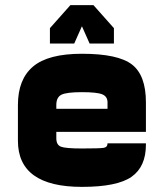

<svg xmlns="http://www.w3.org/2000/svg" viewBox="-20 -720 640 750"><path d="M100 -205H550V-295H100ZM550 -320Q550 -426 495.5 -468Q441 -510 300 -510Q168 -510 109 -460Q50 -410 50 -310V-250H200V-310Q200 -340 220 -350Q240 -360 300 -360Q359 -360 379.5 -351.5Q400 -343 400 -320V-290H550ZM550 -155V-160H400Q400 -145 385 -142.5Q370 -140 300 -140Q236 -140 218 -147Q200 -154 200 -180V-280L50 -250V-170Q50 10 300 10Q438 10 494 -29.5Q550 -69 550 -155ZM175 -550H270L310 -640V-700H255L175 -610ZM425 -550V-610L345 -700H290V-640L330 -550Z"/></svg>

Font: Millimetre
Style: Bold
Weight: 800
Designer: Jérémy Landes
Version: Version 1.0